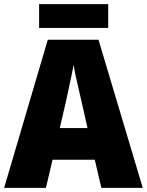

<svg xmlns="http://www.w3.org/2000/svg" viewBox="-20 -908 710 928"><path d="M470 0 438 -136H234L202 0H0L211 -716H456L670 0ZM373 -422Q368 -444 360.5 -476Q353 -508 346 -540Q339 -572 336 -595Q332 -573 325.5 -542Q319 -511 312 -479.5Q305 -448 300 -423L269 -289H403ZM503 -888V-773H169V-888Z"/></svg>

Font: Noto Sans Malayalam SemiCondensed Black
Style: Regular
Weight: 900
Width: 4
Designer: Jelle Bosma - Monotype Design Team
Foundry: Monotype Imaging Inc.
Version: Version 2.104; ttfautohint (v1.8.4.7-5d5b)